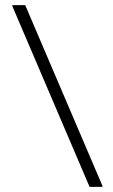

<svg xmlns="http://www.w3.org/2000/svg" viewBox="-20 -674 439 746"><path d="M378 52H328L28 -650V-654H78L378 48Z"/></svg>

Font: EB Squaramond
Style: Regular
Weight: 400
Designer: Jake Brussel Faria
Foundry: Jake Brussel Faria
Version: Version 0.002